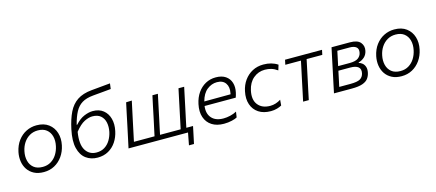

<svg xmlns="http://www.w3.org/2000/svg" viewBox="-59 -1355 4778 2106"><g transform="rotate(-15 2330.0 -301.5)"><path d="M273.5 10.5Q209 10.5 163.2 -13.2Q117.5 -37 90.5 -77.2Q63.5 -117.5 55.8 -168.5Q48 -219.5 59 -274Q74.5 -348 113.5 -400Q152.5 -452 207.2 -479.2Q262 -506.5 324.5 -506.5Q408.5 -506.5 461.5 -466.5Q514.5 -426.5 534.2 -361.8Q554 -297 538 -222.5Q523.5 -153 486.5 -100.8Q449.5 -48.5 395.2 -19Q341 10.5 273.5 10.5ZM276 -47.5Q329 -47.5 369.5 -72.2Q410 -97 436 -138.5Q462 -180 472.5 -230.5Q485.5 -291 472.5 -340.2Q459.5 -389.5 422.2 -419Q385 -448.5 324 -448.5Q271.5 -448.5 230.5 -424.5Q189.5 -400.5 162.2 -359.2Q135 -318 124.5 -265.5Q112.5 -208 124.8 -158.2Q137 -108.5 174.5 -78Q212 -47.5 276 -47.5Z M884.5 10Q808 10 753 -30.5Q698 -71 677.5 -154Q657 -237 684 -364.5Q707.5 -475.5 744.8 -551.8Q782 -628 845.2 -670.2Q908.5 -712.5 1009.5 -722Q1021.5 -723 1047.5 -725.5Q1073.5 -728 1106 -731Q1138.5 -734 1169.8 -737Q1201 -740 1223.5 -742L1215.5 -680Q1193.5 -678 1162.8 -675Q1132 -672 1100.5 -669.2Q1069 -666.5 1044.2 -664.2Q1019.5 -662 1010 -661Q932 -654 883.5 -624.5Q835 -595 805 -539Q775 -483 753 -397H759.5Q808.5 -452.5 862 -475Q915.5 -497.5 961 -497.5Q1033.5 -497.5 1080 -460.2Q1126.5 -423 1143.5 -360.2Q1160.5 -297.5 1144 -221.5Q1130 -154.5 1095.2 -102.2Q1060.5 -50 1007.2 -20Q954 10 884.5 10ZM942 -442.5Q900.5 -442.5 850.8 -417.5Q801 -392.5 743.5 -320.5Q721 -182.5 763 -115Q805 -47.5 887 -47.5Q939.5 -47.5 978.8 -72Q1018 -96.5 1043 -137.8Q1068 -179 1079 -229.5Q1090.5 -286 1080.5 -334.5Q1070.5 -383 1036.2 -412.8Q1002 -442.5 942 -442.5Z M1884.5 139 1911 0H1235.5Q1247.5 -55.5 1258.5 -107.2Q1269.5 -159 1282.5 -219.5L1293 -269Q1306.5 -334.5 1317.8 -387.2Q1329 -440 1341 -495.5L1406 -498Q1394 -442 1382.5 -388.2Q1371 -334.5 1357 -269L1346.5 -219.5Q1336.5 -172 1328.2 -133Q1320 -94 1311.5 -54.5H1545.5Q1554 -94 1562.2 -133Q1570.5 -172 1581 -219.5L1591.5 -269Q1605 -334.5 1616.2 -387.2Q1627.5 -440 1639.5 -495.5H1701.5Q1689.5 -440 1678.5 -387.2Q1667.5 -334.5 1653.5 -269L1643 -219.5Q1632.5 -171.5 1624.2 -132.5Q1616 -93.5 1608 -54.5H1842Q1850.5 -94 1858.8 -133Q1867 -172 1877 -219.5L1887.5 -269Q1901.5 -334.5 1912.5 -387.2Q1923.5 -440 1935.5 -495.5H2000Q1988 -440 1977 -387.2Q1966 -334.5 1952 -269L1941.5 -219.5Q1931 -171.5 1922.8 -132.5Q1914.5 -93.5 1906.5 -54.5H1982.5Q1977.5 -30 1972.2 -5Q1967 20 1961.5 45.5Q1956.5 69.5 1951.5 92.5Q1946.5 115.5 1941.5 139Z M2318.5 10Q2236.5 10 2182 -25.2Q2127.5 -60.5 2106 -123.8Q2084.5 -187 2102.5 -271.5Q2117.5 -343 2154 -395.5Q2190.5 -448 2243.2 -476.8Q2296 -505.5 2359.5 -505.5Q2428.5 -505.5 2471.2 -476.2Q2514 -447 2529.2 -397.2Q2544.5 -347.5 2531 -287Q2528.5 -274 2524 -259.5Q2519.5 -245 2515.5 -233.5H2161.5Q2150.5 -148 2195 -98Q2239.5 -48 2328 -48Q2365.5 -48 2405.8 -57.5Q2446 -67 2478.5 -85L2469 -21.5Q2451 -10 2408.5 0Q2366 10 2318.5 10ZM2359 -451Q2297.5 -451 2246 -410Q2194.5 -369 2171.5 -282.5L2470 -284Q2471 -289.5 2472 -294Q2486.5 -363 2456.2 -407Q2426 -451 2359 -451Z M2851.5 9.5Q2768 9.5 2712.8 -27Q2657.5 -63.5 2635.8 -127.8Q2614 -192 2631.5 -275Q2645.5 -343.5 2683 -395.5Q2720.5 -447.5 2776 -477Q2831.5 -506.5 2900.5 -506.5Q2995.5 -506.5 3062.5 -461.5L3044 -401.5Q3008.5 -427 2974.2 -437Q2940 -447 2901.5 -447Q2827.5 -447 2771.5 -400.2Q2715.5 -353.5 2696.5 -266.5Q2674.5 -165 2720.8 -106.8Q2767 -48.5 2859.5 -48.5Q2892 -48.5 2922.8 -58.5Q2953.5 -68.5 2980 -85.5L2974.5 -21.5Q2954.5 -9.5 2922 0Q2889.5 9.5 2851.5 9.5Z M3218 0Q3230 -56 3241 -107.5Q3252 -159 3264.5 -219.5L3275 -269Q3286 -319.5 3294.5 -360Q3303 -400.5 3311.5 -441H3134L3145.5 -495.5H3565.5L3554 -441H3376Q3367.5 -400.5 3358.8 -360Q3350 -319.5 3339.5 -269L3329 -219.5Q3316 -159 3305 -107.5Q3294 -56 3282.5 0Z M3568.5 0Q3580 -56 3591 -107.2Q3602 -158.5 3615 -219.5L3625.5 -269Q3639 -334 3650.2 -386.8Q3661.5 -439.5 3673.5 -495.5H3883Q3968 -495.5 4001 -455.5Q4034 -415.5 4022 -361Q4013 -319 3984.5 -293.2Q3956 -267.5 3918.5 -258L3917 -252Q3937.5 -247.5 3956.5 -232Q3975.5 -216.5 3985 -189.2Q3994.5 -162 3986 -122Q3978.5 -86.5 3958.2 -59Q3938 -31.5 3894 -15.8Q3850 0 3770.5 0ZM3725 -442Q3716 -399.5 3707.8 -360.8Q3699.5 -322 3690 -277H3819.5Q3887.5 -277 3917.8 -299.5Q3948 -322 3955 -356.5Q3964.5 -400.5 3939.5 -421.2Q3914.5 -442 3865 -442ZM3642.5 -53.5H3768.5Q3849 -53.5 3881.2 -73Q3913.5 -92.5 3922.5 -133.5Q3932.5 -181.5 3904 -204.5Q3875.5 -227.5 3813.5 -227.5H3679.5L3678 -220.5Q3668 -172.5 3659.8 -133.5Q3651.5 -94.5 3642.5 -53.5Z M4336 10.5Q4271.5 10.5 4225.8 -13.2Q4180 -37 4153 -77.2Q4126 -117.5 4118.2 -168.5Q4110.5 -219.5 4121.5 -274Q4137 -348 4176 -400Q4215 -452 4269.8 -479.2Q4324.5 -506.5 4387 -506.5Q4471 -506.5 4524 -466.5Q4577 -426.5 4596.8 -361.8Q4616.5 -297 4600.5 -222.5Q4586 -153 4549 -100.8Q4512 -48.5 4457.8 -19Q4403.5 10.5 4336 10.5ZM4338.5 -47.5Q4391.5 -47.5 4432 -72.2Q4472.5 -97 4498.5 -138.5Q4524.5 -180 4535 -230.5Q4548 -291 4535 -340.2Q4522 -389.5 4484.8 -419Q4447.5 -448.5 4386.5 -448.5Q4334 -448.5 4293 -424.5Q4252 -400.5 4224.8 -359.2Q4197.5 -318 4187 -265.5Q4175 -208 4187.2 -158.2Q4199.5 -108.5 4237 -78Q4274.5 -47.5 4338.5 -47.5Z"/></g></svg>

Font: Commissioner Light
Style: Italic
Weight: 300
Italic angle: -12°
Designer: Kostas Bartsokas
Foundry: Kostas Bartsokas
Version: Version 1.000; ttfautohint (v1.8.3)